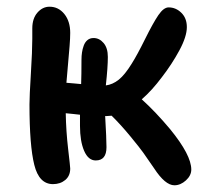

<svg xmlns="http://www.w3.org/2000/svg" viewBox="-20 -513 605 566"><path d="M136.2 29.8Q95.2 29.8 81.1 -26.9Q66.9 -83.5 66.9 -205.1Q66.9 -229 71 -295.9Q75.2 -362.8 75.2 -398.9V-429.2Q75.2 -458.5 90.3 -475.8Q105.5 -493.2 126 -493.2Q152.3 -493.2 169.7 -471.7Q187 -450.2 187 -416Q187 -400.9 185.1 -377Q183.1 -353 180.2 -320.1Q177.2 -287.1 175.8 -269Q183.6 -268.6 198 -267.1Q212.4 -265.6 219.2 -265.1Q220.2 -292 220.2 -336.9Q220.2 -348.1 221.7 -358.2Q223.1 -368.2 226.8 -378.4Q230.5 -388.7 237.8 -394.8Q245.1 -400.9 255.9 -400.9Q272.9 -400.9 285.4 -386.2Q297.9 -371.6 297.9 -345.2Q297.9 -314.9 292 -261.2Q312 -263.7 330.1 -278.1Q348.1 -292.5 368.2 -325.2Q384.3 -350.6 407.7 -397.9Q431.2 -445.3 446.8 -468.3Q462.4 -491.2 477.1 -491.2Q498.5 -491.2 514.6 -475.3Q530.8 -459.5 530.8 -433.1Q530.8 -405.3 508.8 -364.5Q486.8 -323.7 457 -285.2Q428.2 -246.6 397.9 -220.2Q439 -183.1 481.9 -131.8Q543.9 -55.7 543.9 -13.2Q543.9 4.4 528.1 18.8Q512.2 33.2 494.1 33.2Q466.8 33.2 434.1 -17.1Q412.6 -48.3 402.6 -62.5Q392.6 -76.7 364.7 -110.6Q336.9 -144.5 309.1 -171.9Q306.6 -171.9 301.8 -171.4Q296.9 -170.9 294.9 -170.9H290Q293.9 -104.5 293.9 -79.1Q293.9 -40 262.2 -40Q240.2 -40 228 -68.4Q215.8 -96.7 215.8 -142.1V-174.8Q210 -175.3 196 -177Q182.1 -178.7 173.8 -179.2Q174.8 -125.5 180.9 -73.5Q187 -21.5 187 -16.1Q187 5.4 172.4 17.6Q157.7 29.8 136.2 29.8Z"/></svg>

Font: Shantell Sans Bouncy
Style: Regular
Weight: 500
Designer: Stephen Nixon, Anya Danilova, Shantell Martin
Foundry: Arrow Type
Version: Version 1.006;[9816181b4]